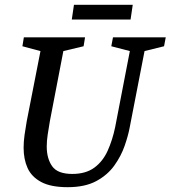

<svg xmlns="http://www.w3.org/2000/svg" viewBox="-20 -767 708 797"><path d="M261 10Q191 10 151 -11.5Q111 -33 94.5 -69.5Q78 -106 78 -154Q78 -179 82 -207.5Q86 -236 91 -264L148 -555L73 -575L79 -612H333L327 -575L243 -555L187 -264Q182 -235 178 -208.5Q174 -182 174 -159Q174 -109 196.5 -77Q219 -45 280 -45Q336 -45 371.5 -71Q407 -97 427 -141.5Q447 -186 458 -239L519 -555L442 -575L449 -612H668L661 -575L580 -555L518 -236Q512 -204 497.5 -162Q483 -120 455 -80.5Q427 -41 380 -15.5Q333 10 261 10ZM278 -686 287 -747H531L522 -686Z"/></svg>

Font: Manuale Medium
Style: Italic
Weight: 500
Italic angle: -11°
Version: Version 1.002